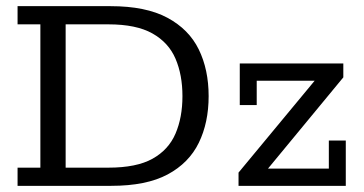

<svg xmlns="http://www.w3.org/2000/svg" viewBox="-20 -603 1182 623"><path d="M37 0V-59H111V-524H37V-583H339Q453 -583 523 -545.5Q593 -508 625 -442.5Q657 -377 657 -291Q657 -205 625 -139.5Q593 -74 524 -37Q455 0 341 0ZM193 -59H332Q423 -59 475 -88Q527 -117 549.5 -169.5Q572 -222 572 -291Q572 -360 549.5 -412.5Q527 -465 474.5 -494.5Q422 -524 332 -524H193ZM754 0V-43L1020 -364L1031 -341H813V-262H758V-397H1094V-352L829 -31L821 -56H1047V-147H1102V0Z"/></svg>

Font: Rokkitt SemiBold
Style: Regular
Weight: 400
Version: Version 3.103